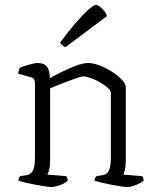

<svg xmlns="http://www.w3.org/2000/svg" viewBox="-20 -754 636 774"><path d="M188 0Q181 0 163.5 -2.5Q146 -5 124.5 -9Q103 -13 84 -17.5Q65 -22 54 -26Q54 -32 57 -37.5Q60 -43 61 -44L88 -48Q102 -50 111.5 -64.5Q121 -79 121 -119V-420Q121 -428 117.5 -434Q114 -440 103 -443L53 -457Q55 -466 56 -470.5Q57 -475 60 -481Q74 -487 97.5 -493.5Q121 -500 131 -500Q159 -500 170 -484Q181 -468 181 -439Q202 -451 230.5 -465Q259 -479 287.5 -489.5Q316 -500 335 -500Q356 -500 382 -490Q408 -480 432 -464.5Q456 -449 471.5 -432.5Q487 -416 487 -403V-105Q487 -83 483.5 -69Q480 -55 477 -50L553 -44Q556 -40 557.5 -35.5Q559 -31 559 -26Q553 -20 541 -14Q529 -8 516 -4Q503 0 493 0Q485 0 468 -2.5Q451 -5 430.5 -9Q410 -13 391 -17.5Q372 -22 361 -26Q361 -32 363.5 -36.5Q366 -41 369 -44L395 -48Q406 -50 413 -57.5Q420 -65 423.5 -80.5Q427 -96 427 -119V-379Q427 -389 414 -400.5Q401 -412 382.5 -422.5Q364 -433 345.5 -439.5Q327 -446 316 -446Q309 -446 291 -440Q273 -434 251 -425.5Q229 -417 210 -409.5Q191 -402 182 -398V-105Q182 -83 178 -69Q174 -55 171 -50L247 -44Q250 -40 251.5 -35.5Q253 -31 253 -26Q247 -19 234.5 -13Q222 -7 209 -3.5Q196 0 188 0ZM244 -564Q236 -567 230 -572.5Q224 -578 222 -582Q256 -628 285.5 -662Q315 -696 336.5 -715Q358 -734 366 -734Q373 -734 382 -727.5Q391 -721 399.5 -711Q408 -701 411 -689Z"/></svg>

Font: Texturina Medium 12pt Thin
Style: Regular
Weight: 250
Version: Version 1.002